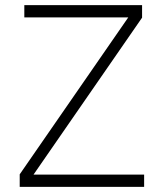

<svg xmlns="http://www.w3.org/2000/svg" viewBox="-20 -730 640 750"><path d="M57 0V-49L481 -662H75V-710H535V-661L111 -48H543V0Z"/></svg>

Font: Geist Mono ExtraLight
Style: Regular
Weight: 200
Monospace: yes
Designer: Basement.studio, Andrés Briganti, Mateo Zaragoza
Foundry: Basement.studio, Vercel, Andrés Briganti, Guido Ferreyra, Mateo Zaragoza
Version: Version 1.500; ttfautohint (v1.8.4.7-5d5b)